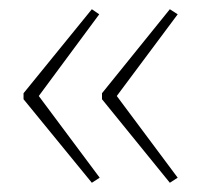

<svg xmlns="http://www.w3.org/2000/svg" viewBox="-20 -487 436 416"><path d="M31 -285V-272L179 -91L196 -102L64 -279L195 -456L179 -467ZM201 -285V-272L348 -91L365 -102L233 -279L365 -456L348 -467Z"/></svg>

Font: Noto Sans Malayalam SemiCondensed Thin
Style: Regular
Weight: 100
Width: 4
Designer: Jelle Bosma - Monotype Design Team
Foundry: Monotype Imaging Inc.
Version: Version 2.104